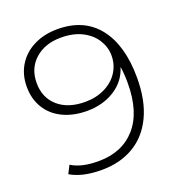

<svg xmlns="http://www.w3.org/2000/svg" viewBox="-129 -812 860 924"><g transform="rotate(-20 301.0 -350.0)"><path d="M547 -354Q547 -238 508.5 -157.5Q470 -77 400 -36Q330 5 236 5Q137 5 77 -31L98 -72Q148 -40 236 -40Q357 -40 426.5 -118.5Q496 -197 496 -346Q496 -392 490 -430Q469 -362 408.5 -324Q348 -286 267 -286Q198 -286 144.5 -311.5Q91 -337 62 -384.5Q33 -432 33 -494Q33 -557 63 -605Q93 -653 146 -679Q199 -705 266 -705Q402 -705 474.5 -612.5Q547 -520 547 -354ZM468 -497Q468 -539 444.5 -577Q421 -615 376 -638Q331 -661 268 -661Q186 -661 135 -615.5Q84 -570 84 -495Q84 -420 135 -375Q186 -330 274 -330Q330 -330 374.5 -352Q419 -374 443.5 -412Q468 -450 468 -497Z"/></g></svg>

Font: Montserrat Atlas Light
Style: Regular
Weight: 300
Designer: Julieta Ulanovsky
Foundry: Julieta Ulanovsky
Version: Version 7.200